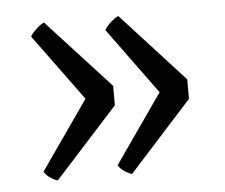

<svg xmlns="http://www.w3.org/2000/svg" viewBox="-38 -474 580 494"><g transform="rotate(-5 251.5 -227.0)"><path d="M249 -48.3 373 -226.1 248 -397.5Q252.4 -406.2 263.9 -416.7Q275.4 -427.2 284.2 -430.7L446.8 -252.9V-202.6L284.2 -22.9Q275.9 -24.9 264.9 -32.2Q253.9 -39.6 249 -48.3ZM57.6 -48.3 181.6 -226.1 56.2 -397.5Q61 -406.2 72.3 -416.7Q83.5 -427.2 92.3 -430.7L255.4 -252.9V-202.6L92.3 -22.9Q84 -24.9 73.2 -32.2Q62.5 -39.6 57.6 -48.3Z"/></g></svg>

Font: Fjord
Style: One
Weight: 400
Designer: Viktoriya Grabowska
Foundry: Viktoriya Grabowska
Version: Version 1.002